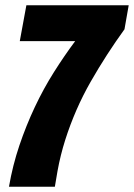

<svg xmlns="http://www.w3.org/2000/svg" viewBox="-20 -708 508 728"><path d="M14 0Q28 -81 53.5 -156.5Q79 -232 112 -302Q145 -372 184.5 -434.5Q224 -497 265 -552H55L80 -688H468L452 -597Q418 -550 386 -500.5Q354 -451 324 -398.5Q294 -346 270 -291Q246 -236 227.5 -178Q209 -120 198 -59Q196 -44 193 -29.5Q190 -15 188 0Z"/></svg>

Font: Archivo ExtraCondensed Black
Style: Italic
Weight: 900
Width: 2
Italic angle: -10°
Designer: Hector Gatti
Foundry: Omnibus-Type
Version: Version 2.001